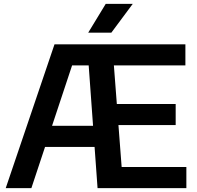

<svg xmlns="http://www.w3.org/2000/svg" viewBox="-20 -968 1015 988"><path d="M9.5 0 260.5 -740H491L490.5 -631.5H351L141.5 0ZM167.5 -212 197 -320.5H502.5V-212ZM482 0 428.5 -740H934V-631.5H566L606 -108.5H939V0ZM525.5 -324.5V-433H884V-324.5ZM434 -800 524 -948H663L553 -800Z"/></svg>

Font: Encode Sans Condensed Thin SemiBold
Style: Regular
Weight: 600
Version: Version 3.002